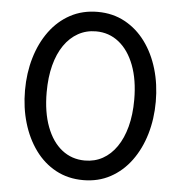

<svg xmlns="http://www.w3.org/2000/svg" viewBox="-52 -765 782 830"><g transform="rotate(5 339.0 -350.0)"><path d="M339 15Q273 15 220.2 -13.5Q167.5 -42 130.8 -92.5Q94 -143 74.5 -209Q55 -275 55 -350Q55 -425.5 74.5 -491.5Q94 -557.5 130.8 -607.8Q167.5 -658 220.2 -686.5Q273 -715 339 -715Q404.5 -715 457 -686.5Q509.5 -658 546.5 -607.8Q583.5 -557.5 603 -491.5Q622.5 -425.5 622.5 -350Q622.5 -275 603 -209Q583.5 -143 546.5 -92.5Q509.5 -42 457 -13.5Q404.5 15 339 15ZM339 -70Q381.5 -70 416.2 -89.2Q451 -108.5 476.2 -145Q501.5 -181.5 515.2 -233.2Q529 -285 529 -350Q529 -436.5 505 -499.5Q481 -562.5 438.2 -596.5Q395.5 -630.5 339 -630.5Q296.5 -630.5 261.5 -611Q226.5 -591.5 201.2 -555Q176 -518.5 162.5 -466.8Q149 -415 149 -350Q149 -263.5 172.8 -200.5Q196.5 -137.5 239.2 -103.8Q282 -70 339 -70Z"/></g></svg>

Font: Geologica Cursive Light
Style: Regular
Weight: 300
Designer: Sindre Bremnes, Frode Helland
Foundry: Monokrom Skriftforlag AS
Version: Version 1.010;gftools[0.9.28]